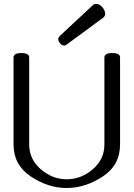

<svg xmlns="http://www.w3.org/2000/svg" viewBox="-20 -944 679 976"><path d="M510.7 -651.9Q510.7 -674.3 550.8 -674.3Q590.3 -674.3 590.3 -651.9V-209.5Q590.3 -104.5 501.7 -46.4Q413.1 11.7 318.4 11.7Q224.6 11.7 136.7 -46.9Q48.8 -105.5 48.8 -209.5V-651.9Q48.8 -674.3 88.4 -674.3Q128.4 -674.3 128.4 -651.9V-209.5Q128.4 -134.3 187.5 -83.5Q246.6 -32.7 318.4 -32.7Q391.1 -32.2 450.9 -83Q510.7 -133.8 510.7 -209.5ZM306.2 -712.4Q294.4 -712.4 284.7 -724.6Q275.9 -735.8 275.9 -744.6Q275.9 -752.9 286.1 -763.2L451.7 -917.5Q459 -924.3 468.8 -924.3Q487.3 -924.3 502.9 -904.3Q514.6 -888.2 514.6 -874.5Q514.6 -861.3 504.4 -854L318.8 -717.3Q312.5 -712.4 306.2 -712.4Z"/></svg>

Font: Gayathri
Style: Regular
Weight: 400
Designer: Binoy Dominic <binoy.domenic@gmail.com>
Foundry: SMC
Version: Version 1.000